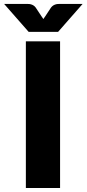

<svg xmlns="http://www.w3.org/2000/svg" viewBox="-58 -934 430 954"><path d="M240.5 0H70.5V-728.5H240.5ZM352.5 -914.5 230.5 -775.5H84.5L-37.5 -914.5H74.5Q79 -914.5 84.8 -914.2Q90.5 -914 96.5 -912.2Q102.5 -910.5 108.2 -907Q114 -903.5 119 -897L148.5 -852.5Q151 -849 153.2 -845.8Q155.5 -842.5 157.5 -839.5Q159.5 -842.5 161.8 -845.8Q164 -849 166.5 -852.5L195.5 -896.5Q200.5 -903 206.5 -906.8Q212.5 -910.5 218.5 -912.2Q224.5 -914 230.2 -914.2Q236 -914.5 240.5 -914.5Z"/></svg>

Font: Lato ExtraBold
Style: Regular
Weight: 800
Designer: Lukasz Dziedzic with Adam Twardoch and Botio Nikoltchev
Foundry: tyPoland Lukasz Dziedzic
Version: Version 2.015; 2015-08-06; http://www.latofonts.com/